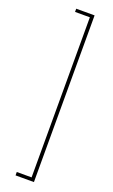

<svg xmlns="http://www.w3.org/2000/svg" viewBox="-178 -849 595 1011"><g transform="rotate(20 119.5 -344.0)"><path d="M163 123H60V104H143V-793H60V-811H163Z"/></g></svg>

Font: DM Sans Thin
Style: Regular
Weight: 100
Designer: Colophon Foundry, Jonny Pinhorn
Foundry: Colophon Foundry
Version: Version 4.004; ttfautohint (v1.8.4.7-5d5b)